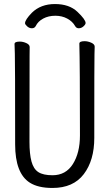

<svg xmlns="http://www.w3.org/2000/svg" viewBox="-20 -913 540 951"><path d="M240 18Q169 18 128 -8Q55 -54 55 -198Q55 -618 53.5 -648Q52 -678 52 -695Q52 -707 78 -707Q94 -707 110.5 -699.5Q127 -692 127 -680Q127 -668 126.5 -639Q126 -610 126 -210Q126 -150 136 -113Q146 -76 170 -60.5Q194 -45 240 -45Q306 -45 341 -100.5Q376 -156 376 -242Q376 -595 373 -697Q373 -709 399 -709Q415 -709 432 -701.5Q449 -694 449 -682Q449 -670 448 -645Q447 -620 447 -230Q447 -119 395 -50.5Q343 18 240 18ZM370 -773Q358 -773 352 -784Q339 -807 313 -821Q287 -835 254 -835Q220 -835 194 -821Q168 -807 157 -784Q151 -773 138 -773Q125 -773 114.5 -782.5Q104 -792 104 -798Q104 -815 138 -850Q182 -893 252 -893Q323 -893 363.5 -854.5Q404 -816 404 -799Q404 -792 393.5 -782.5Q383 -773 370 -773Z"/></svg>

Font: LXGW WenKai Mono TC
Style: Regular
Weight: 400
Designer: LXGW / Fontworks Inc.
Foundry: LXGW / Fontworks Inc.
Version: Version 1.330